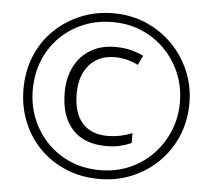

<svg xmlns="http://www.w3.org/2000/svg" viewBox="-52 -780 936 845"><g transform="rotate(5 416.0 -357.0)"><path d="M416 9Q336 9 269 -19Q202 -47 153 -96.5Q104 -146 77 -213Q50 -280 50 -357Q50 -436 77.5 -503Q105 -570 155.5 -619Q206 -668 272.5 -695.5Q339 -723 416 -723Q494 -723 560.5 -694.5Q627 -666 677 -615.5Q727 -565 755 -498.5Q783 -432 783 -357Q783 -279 755 -212.5Q727 -146 677 -96.5Q627 -47 560.5 -19Q494 9 416 9ZM416 -30Q485 -30 544 -55Q603 -80 647 -125Q691 -170 716 -229.5Q741 -289 741 -357Q741 -424 717 -483Q693 -542 649 -587.5Q605 -633 546 -658.5Q487 -684 416 -684Q346 -684 287 -659.5Q228 -635 183.5 -590.5Q139 -546 115 -486.5Q91 -427 91 -357Q91 -290 114.5 -231Q138 -172 181.5 -126.5Q225 -81 284.5 -55.5Q344 -30 416 -30ZM433 -138Q337 -138 284.5 -195Q232 -252 232 -357Q232 -422 257 -471.5Q282 -521 328 -548.5Q374 -576 437 -576Q474 -576 504.5 -568.5Q535 -561 562 -548L542 -506Q518 -518 492.5 -524.5Q467 -531 438 -531Q368 -531 326.5 -484Q285 -437 285 -357Q285 -271 324.5 -227Q364 -183 435 -183Q464 -183 491 -188.5Q518 -194 545 -205V-161Q520 -150 494 -144Q468 -138 433 -138Z"/></g></svg>

Font: Noto Sans Tamil Light
Style: Regular
Weight: 300
Designer: Jelle Bosma - Monotype Design Team
Foundry: Monotype Imaging Inc.
Version: Version 2.004; ttfautohint (v1.8.4.7-5d5b)